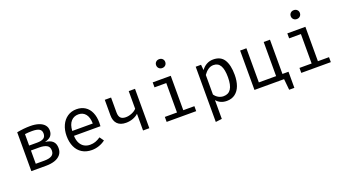

<svg xmlns="http://www.w3.org/2000/svg" viewBox="-68 -1525 4445 2474"><g transform="rotate(-20 2154.0 -288.0)"><path d="M546.2 -159.5Q546.2 -105.1 515.9 -69.2Q485.6 -33.3 434.4 -16.7Q383.1 0 318.5 0H114.4V-532.8Q211.3 -551.3 297.9 -551.3Q365.1 -551.3 414.6 -534.9Q464.1 -518.5 490.8 -486.9Q517.4 -455.4 517.4 -410.8Q517.4 -366.2 492.8 -336.9Q468.2 -307.7 408.7 -292.8Q478.5 -285.6 512.3 -253.1Q546.2 -220.5 546.2 -159.5ZM200.5 -476.4V-319.5H311.8Q368.7 -319.5 398.7 -338.5Q428.7 -357.4 428.7 -402.6Q428.7 -445.6 397.2 -464.1Q365.6 -482.6 299 -482.6Q269.7 -482.6 248.2 -481Q226.7 -479.5 200.5 -476.4ZM316.4 -69.7Q386.2 -69.7 420 -91.3Q453.8 -112.8 453.8 -159Q453.8 -212.3 415.6 -232.1Q377.4 -251.8 317.4 -251.8H200.5V-69.7Z M786.2 -239.5Q788.2 -179 809.7 -138.7Q831.3 -98.5 866.2 -79.2Q901 -60 944.1 -60Q984.1 -60 1017.7 -71.8Q1051.3 -83.6 1088.2 -108.7L1128.7 -51.8Q1090.8 -22.1 1041.8 -5.1Q992.8 11.8 943.1 11.8Q865.6 11.8 809.7 -23.1Q753.8 -57.9 724.9 -121.5Q695.9 -185.1 695.9 -269.2Q695.9 -350.8 725.1 -414.9Q754.4 -479 807.7 -515.1Q861 -551.3 931.8 -551.3Q999.5 -551.3 1049 -519.5Q1098.5 -487.7 1124.9 -427.9Q1151.3 -368.2 1151.3 -286.7Q1151.3 -263.1 1149.2 -239.5ZM786.7 -306.2H1068.2Q1066.7 -391.3 1030.8 -435.9Q994.9 -480.5 932.8 -480.5Q870.3 -480.5 831 -436.7Q791.8 -392.8 786.7 -306.2Z M1732.3 -540V0H1646.2V-228.7Q1615.4 -200.5 1570.8 -184.1Q1526.2 -167.7 1476.4 -167.7Q1399 -167.7 1358.5 -209.2Q1317.9 -250.8 1317.9 -326.7V-540H1404.1V-336.9Q1404.1 -283.6 1426.9 -260Q1449.7 -236.4 1497.9 -236.4Q1537.9 -236.4 1579.7 -253.3Q1621.5 -270.3 1646.2 -297.9V-540Z M2216.9 -732.8Q2216.9 -706.2 2199.5 -688.7Q2182.1 -671.3 2153.8 -671.3Q2126.7 -671.3 2109.2 -689Q2091.8 -706.7 2091.8 -732.8Q2091.8 -758.5 2109.2 -775.6Q2126.7 -792.8 2153.8 -792.8Q2182.1 -792.8 2199.5 -775.6Q2216.9 -758.5 2216.9 -732.8ZM1974.9 -540H2222.6V-68.2H2374.9V0H1969.7V-68.2H2136.4V-471.8H1974.9Z M3001.5 -270.3Q3001.5 -186.7 2978.5 -123.3Q2955.4 -60 2908.5 -24.1Q2861.5 11.8 2793.3 11.8Q2704.1 11.8 2650.8 -50.8V206.7L2564.6 217.4V-540H2637.9L2645.1 -464.6Q2674.9 -506.7 2716.2 -529Q2757.4 -551.3 2806.2 -551.3Q2909.7 -551.3 2955.6 -477.9Q3001.5 -404.6 3001.5 -270.3ZM2650.8 -395.4V-127.7Q2672.3 -95.9 2704.4 -77.9Q2736.4 -60 2774.4 -60Q2842.1 -60 2875.6 -111.8Q2909.2 -163.6 2909.2 -270.8Q2909.2 -377.4 2879 -429.7Q2848.7 -482.1 2785.6 -482.1Q2744.1 -482.1 2710 -457.4Q2675.9 -432.8 2650.8 -395.4Z M3583.1 -540V-70.3H3666.2V150.8H3594.9L3580 0H3173.8V-540H3260V-71.8H3496.9V-540Z M4063.1 -732.8Q4063.1 -706.2 4045.6 -688.7Q4028.2 -671.3 4000 -671.3Q3972.8 -671.3 3955.4 -689Q3937.9 -706.7 3937.9 -732.8Q3937.9 -758.5 3955.4 -775.6Q3972.8 -792.8 4000 -792.8Q4028.2 -792.8 4045.6 -775.6Q4063.1 -758.5 4063.1 -732.8ZM3821 -540H4068.7V-68.2H4221V0H3815.9V-68.2H3982.6V-471.8H3821Z"/></g></svg>

Font: Fira Code
Style: Regular
Weight: 400
Designer: Carrois Corporate, Edenspiekermann AG, Nikita Prokopov
Foundry: Carrois Corporate, Edenspiekermann AG, Nikita Prokopov
Version: Version 5.002